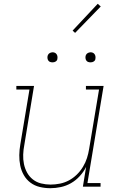

<svg xmlns="http://www.w3.org/2000/svg" viewBox="-20 -982 640 1010"><path d="M245 8Q216 8 189 1.5Q162 -5 140.5 -21Q119 -37 105.5 -60.5Q92 -84 86.5 -111Q81 -138 81.5 -166.5Q82 -195 87 -223L135 -511H66V-530H159L108 -220Q103 -195 102 -169Q101 -143 106 -119Q111 -95 122.5 -74Q134 -53 153 -38Q172 -23 196.5 -17Q221 -11 246 -11Q270 -11 295 -16Q320 -21 342.5 -33Q365 -45 384 -63.5Q403 -82 416.5 -104.5Q430 -127 437.5 -150.5Q445 -174 449 -199L501 -511H432V-530H525L440 -19H509V0H416L433 -104Q420 -78 399.5 -55.5Q379 -33 353.5 -18.5Q328 -4 300 2Q272 8 245 8ZM456 -654Q450 -654 444 -656Q438 -658 434.5 -663Q431 -668 430 -674Q429 -680 430 -686Q431 -691 433.5 -695Q436 -699 439.5 -701.5Q443 -704 447.5 -705.5Q452 -707 456 -707Q463 -707 468.5 -704.5Q474 -702 477.5 -697Q481 -692 482 -686Q483 -680 482 -674Q482 -669 479.5 -665Q477 -661 473 -658.5Q469 -656 465 -655Q461 -654 456 -654ZM256 -654Q250 -654 244 -656Q238 -658 234.5 -663Q231 -668 230 -674Q229 -680 230 -686Q231 -691 233.5 -695Q236 -699 239.5 -701.5Q243 -704 247.5 -705.5Q252 -707 256 -707Q263 -707 268.5 -704.5Q274 -702 277.5 -697Q281 -692 282 -686Q283 -680 282 -674Q282 -669 279.5 -665Q277 -661 273 -658.5Q269 -656 265 -655Q261 -654 256 -654ZM375 -809 362 -821 494 -962 510 -948Z"/></svg>

Font: Iosevka Curly Slab ThExObl
Style: Regular
Weight: 100
Width: 7
Italic angle: -9°
Monospace: yes
Designer: Belleve Invis
Foundry: Belleve Invis
Version: Version 11.1.0; ttfautohint (v1.8.3)